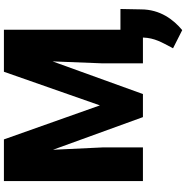

<svg xmlns="http://www.w3.org/2000/svg" viewBox="-5 -746 952 982"><g transform="rotate(-90 471.0 -255.0)"><path d="M36 0H208V-207L196 -460L363 0H481L648 -462L638 -207V0H770C768 61 744 98 721 143L715 154L808 201C862 156 914 88 914 -10L916 -115H810V-711H595L423 -220L249 -711H36Z"/></g></svg>

Font: Asimov Pro
Style: Ult
Weight: 900
Designer: Google
Version: Version 2.000980; 2014